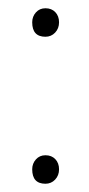

<svg xmlns="http://www.w3.org/2000/svg" viewBox="-20 -441 216 465"><path d="M58 -387Q58 -401 67 -411Q76 -421 90 -421Q105 -421 114 -411.5Q123 -402 123 -387Q123 -372 113.5 -362Q104 -352 90 -352Q58 -352 58 -387ZM58 -31Q58 -45 67 -55Q76 -65 90 -65Q105 -65 114 -55.5Q123 -46 123 -31Q123 -16 113.5 -6Q104 4 90 4Q58 4 58 -31Z"/></svg>

Font: Yanone Kaffeesatz Thin
Style: Regular
Weight: 250
Designer: Yanone (Cyrillic: Daniel Pouzeot)
Foundry: Yanone
Version: Version 1.003;PS 001.003;hotconv 1.0.88;makeotf.lib2.5.64775